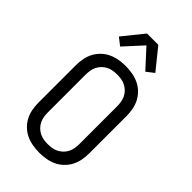

<svg xmlns="http://www.w3.org/2000/svg" viewBox="-288 -1072 1177 1177"><g transform="rotate(45 300.0 -484.0)"><path d="M300 8Q271 8 242 3Q213 -2 187 -14Q161 -26 139.5 -46.5Q118 -67 104.5 -92.5Q91 -118 85.5 -147Q80 -176 80 -205V-530Q80 -559 85.5 -588Q91 -617 104.5 -642.5Q118 -668 139.5 -688.5Q161 -709 187 -721Q213 -733 242 -738Q271 -743 300 -743Q329 -743 358 -738Q387 -733 413 -721Q439 -709 460.5 -688.5Q482 -668 495.5 -642.5Q509 -617 514.5 -588Q520 -559 520 -530V-205Q520 -176 514.5 -147Q509 -118 495.5 -92.5Q482 -67 460.5 -46.5Q439 -26 413 -14Q387 -2 358 3Q329 8 300 8ZM300 -66Q319 -66 337 -69Q355 -72 371.5 -80.5Q388 -89 401.5 -102.5Q415 -116 423 -132.5Q431 -149 434 -167.5Q437 -186 437 -205V-530Q437 -549 434 -567.5Q431 -586 423 -602.5Q415 -619 401.5 -632.5Q388 -646 371.5 -654.5Q355 -663 337 -666Q319 -669 300 -669Q281 -669 263 -666Q245 -663 228.5 -654.5Q212 -646 198.5 -632.5Q185 -619 177 -602.5Q169 -586 166 -567.5Q163 -549 163 -530V-205Q163 -186 166 -167.5Q169 -149 177 -132.5Q185 -116 198.5 -102.5Q212 -89 228.5 -80.5Q245 -72 263 -69Q281 -66 300 -66ZM191 -803 142 -841 251 -976H349L458 -841L409 -803L300 -922Z"/></g></svg>

Font: Iosevka Extended
Style: Regular
Weight: 400
Width: 7
Monospace: yes
Designer: Belleve Invis
Foundry: Belleve Invis
Version: Version 32.5.0; ttfautohint (v1.8.4)